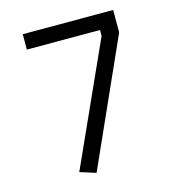

<svg xmlns="http://www.w3.org/2000/svg" viewBox="-102 -746 763 841"><g transform="rotate(-15 280.0 -325.0)"><path d="M232.7 10.2 160.3 -12.6 409.2 -563.6V-590.2H77.4V-660H487.4V-558.4Z"/></g></svg>

Font: Titillium Web
Style: Bold
Weight: 700
Designer: Mohamed Gaber, Accademia di Belle Arti di Urbino
Foundry: Kief Type Foundry, Accademia di Belle Arti di Urbino
Version: Version 3.000